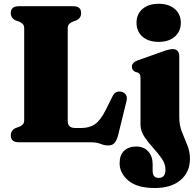

<svg xmlns="http://www.w3.org/2000/svg" viewBox="-20 -732 998 988"><path d="M372.5 -627 353 -620Q341 -614.5 334.8 -607.2Q328.5 -600 328.5 -586V-111.5Q328.5 -90.5 338.2 -82Q348 -73.5 366 -73.5H401Q439.5 -73.5 468 -92.5Q496.5 -111.5 524 -166L558 -234.5Q573.5 -267.5 606 -259.5Q621.5 -255.5 628.8 -242.8Q636 -230 630.5 -210L588 -37Q580.5 -9 569.2 3.8Q558 16.5 536 16.5Q517 16.5 497 8.2Q477 0 444 0H76.5Q35.5 0 35.5 -35Q35.5 -61.5 60.5 -73L80 -80Q92 -85.5 98.2 -92.8Q104.5 -100 104.5 -114V-586Q104.5 -600 98.2 -607.2Q92 -614.5 80 -620L60.5 -627Q35.5 -638.5 35.5 -665Q35.5 -700 76.5 -700H356.5Q397.5 -700 397.5 -665Q397.5 -638.5 372.5 -627ZM796.5 -516.5Q744 -516.5 713.2 -543.5Q682.5 -570.5 682.5 -615Q682.5 -659 713.2 -685.8Q744 -712.5 796.5 -712.5Q848.5 -712.5 879.5 -685.8Q910.5 -659 910.5 -615Q910.5 -570.5 879.5 -543.5Q848.5 -516.5 796.5 -516.5ZM902.5 -129Q902.5 -88 916.2 -53.2Q930 -18.5 943.8 14.8Q957.5 48 957.5 84.5Q957.5 153.5 909.2 194.5Q861 235.5 777 235.5Q685.5 235.5 640.5 197.2Q595.5 159 595.5 108Q595.5 65.5 618.8 43.8Q642 22 681 22Q719.5 22 742.5 47Q765.5 72 765.5 112.5V147.5Q765.5 183.5 796.5 183.5Q831.5 183.5 831.5 141Q831.5 111.5 812.2 83.8Q793 56 767.5 28.2Q742 0.5 722.5 -29Q703 -58.5 703 -91.5V-327.5Q703 -343.5 699.2 -349.8Q695.5 -356 687.5 -359L677 -362Q658.5 -370.5 658.5 -388.5Q658.5 -409.5 687.5 -421L810.5 -464.5Q849.5 -479.5 869 -479.5Q885 -479.5 893.8 -469.5Q902.5 -459.5 902.5 -444Z"/></svg>

Font: Fraunces 72pt Soft Black
Style: Regular
Weight: 900
Version: Version 1.000;[b76b70a41]